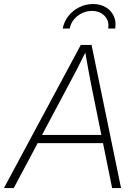

<svg xmlns="http://www.w3.org/2000/svg" viewBox="-45 -956 698 976"><path d="M-24.9 0 365.7 -727.5H420.4L570.3 0H524.9L419.4 -521Q412.1 -560.1 403.3 -605.7Q394.5 -651.4 385.3 -708H398.4Q370.6 -651.9 347.4 -606.4Q324.2 -561 302.2 -521L24.9 0ZM129.9 -228.5 136.7 -270H498L491.2 -228.5ZM427.7 -935.5Q465.8 -935.5 493.2 -918.9Q520.5 -902.3 533.4 -874.3Q546.4 -846.2 540.5 -811H504.9Q511.2 -849.1 487.1 -874.8Q462.9 -900.4 422.4 -900.4Q381.8 -900.4 349.1 -874.8Q316.4 -849.1 309.6 -811H273.9Q280.3 -846.2 302.5 -874.3Q324.7 -902.3 357.4 -918.9Q390.1 -935.5 427.7 -935.5Z"/></svg>

Font: Inter 24pt ExtraLight
Style: Italic
Weight: 250
Italic angle: -9.3988°
Version: Version 4.001;git-66647c0bb